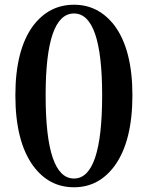

<svg xmlns="http://www.w3.org/2000/svg" viewBox="-20 -776 624 812"><path d="M293 16C363 16 420 -14 465 -75C515 -144 540 -244 540 -373C540 -501 515 -599 465 -667C420 -726 363 -756 293 -756C222 -756 165 -726 120 -667C70 -599 45 -501 45 -373C45 -243 70 -144 120 -75C165 -14 222 16 293 16ZM293 -21C213 -21 173 -138 173 -373C173 -604 213 -719 293 -719C372 -719 412 -604 412 -373C412 -138 372 -21 293 -21Z"/></svg>

Font: AllPunType Bold
Style: Regular
Weight: 700
Version: 1.0